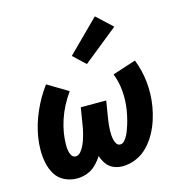

<svg xmlns="http://www.w3.org/2000/svg" viewBox="-115 -887 949 999"><g transform="rotate(-15 360.0 -387.5)"><path d="M179 8Q205 8 232 -1.5Q259 -11 280 -31.5Q301 -52 316 -76Q324 -52 338 -32Q352 -12 375 -2Q398 8 424 8Q460 8 496 -7Q532 -22 559.5 -50.5Q587 -79 605.5 -112.5Q624 -146 635.5 -181.5Q647 -217 653 -253Q664 -320 657 -384.5Q650 -449 627 -507L501 -466Q519 -420 523 -370Q527 -320 519 -269Q517 -256 514 -243Q511 -230 508 -217Q505 -204 500.5 -191Q496 -178 491.5 -165.5Q487 -153 480.5 -140.5Q474 -128 464 -116.5Q454 -105 441 -105Q440 -105 440 -105Q440 -105 440 -105Q428 -105 421 -116Q414 -127 411.5 -139Q409 -151 408 -163.5Q407 -176 407.5 -188.5Q408 -201 409 -214Q410 -227 412 -239.5Q414 -252 416 -265L429 -345H292L279 -265Q277 -250 274 -235Q271 -220 267 -205Q263 -190 258 -175.5Q253 -161 246 -146.5Q239 -132 227.5 -118.5Q216 -105 201 -105Q186 -105 178.5 -118.5Q171 -132 169 -146.5Q167 -161 167 -176.5Q167 -192 168.5 -207Q170 -222 172 -237Q178 -273 189.5 -308Q201 -343 218.5 -376.5Q236 -410 258 -441L148 -507Q106 -450 77.5 -385Q49 -320 38 -254Q32 -218 32 -182.5Q32 -147 39 -113.5Q46 -80 63.5 -51Q81 -22 112.5 -7Q144 8 179 8ZM381 -554 569 -705 485 -783 316 -615Z"/></g></svg>

Font: Iosevka Sparkle XBdObl
Style: Regular
Weight: 800
Italic angle: -9°
Designer: Belleve Invis
Foundry: Belleve Invis
Version: Version 4.5.0; ttfautohint (v1.8.3)